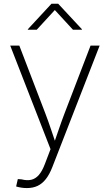

<svg xmlns="http://www.w3.org/2000/svg" viewBox="-20 -773 572 1000"><path d="M64 198.2 72.8 159.7 92.3 161.1Q120.6 168.5 142.8 163.3Q165 158.2 182.4 138.2Q199.7 118.2 213.4 82L243.2 3.9L33.2 -535.6H80.6L215.8 -183.1Q231.4 -142.1 245.1 -101.3Q258.8 -60.5 272.5 -20H258.8Q272.9 -60.5 286.9 -101.3Q300.8 -142.1 316.4 -183.1L451.7 -535.6H499L252.4 97.7Q237.8 135.3 219 159.4Q200.2 183.6 175.8 195.1Q151.4 206.5 120.6 206.5Q104.5 206.5 90.8 204.3Q77.1 202.1 64 198.2ZM171.4 -618.2H125V-620.6L248 -753.4H283.2L406.7 -620.6V-618.2H359.9L265.6 -720.7Z"/></svg>

Font: Inter 20pt ExtraLight
Style: Regular
Weight: 250
Version: Version 4.001;git-66647c0bb